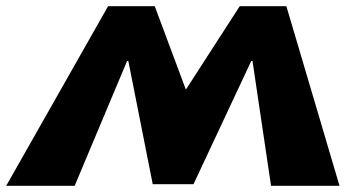

<svg xmlns="http://www.w3.org/2000/svg" viewBox="-35 -597 1111 617"><path d="M836 0H1056L885.3 -577H735.3L562.3 -309L462.3 -577H312.3L-15 0H205L373.4 -401H377.4L455.8 -5H586.8L772.4 -401H776.4Z"/></svg>

Font: Hussar Milosc
Style: Obl
Weight: 700
Foundry: Cannot Into Space Fonts
Version: Version 1.02